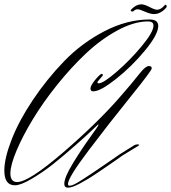

<svg xmlns="http://www.w3.org/2000/svg" viewBox="-37 -823 790 887"><path d="M579 -771Q578 -770 574 -770Q567 -770 567 -774Q567 -777 571 -781Q593 -803 616 -803Q630 -803 654 -790.5Q678 -778 689 -778Q706 -778 724 -799Q725 -801 728 -801Q733 -801 733 -792Q733 -790 732 -789Q706 -758 674 -758Q658 -758 633 -769Q608 -780 599 -780Q588 -780 579 -771ZM531 -106Q519 -97 492 -78.5Q465 -60 449 -49Q433 -38 408.5 -21.5Q384 -5 367 5Q350 15 331.5 25Q313 35 299.5 39.5Q286 44 277 44Q260 44 260 26Q260 -3 299.5 -68Q339 -133 378.5 -187.5Q418 -242 418 -246Q418 -248 416 -248Q404 -237 384.5 -218Q365 -199 310 -150.5Q255 -102 208.5 -65Q162 -28 110.5 2.5Q59 33 32 33Q-17 33 -17 -35Q-17 -92 17 -179Q51 -266 115 -361.5Q179 -457 259.5 -540.5Q340 -624 445 -678.5Q550 -733 654 -733Q694 -733 694 -703Q694 -664 633.5 -590.5Q573 -517 500 -459Q427 -401 394 -401Q381 -401 381 -414Q381 -428 403.5 -455Q426 -482 434 -482Q438 -482 438 -476Q438 -473 425.5 -459.5Q413 -446 413 -442Q413 -438 419 -438Q440 -438 501.5 -491Q563 -544 617.5 -609.5Q672 -675 672 -705Q672 -724 647 -724Q582 -724 505.5 -682.5Q429 -641 360 -576Q291 -511 226.5 -430.5Q162 -350 115 -272.5Q68 -195 39.5 -127.5Q11 -60 11 -22Q11 18 42 18Q96 18 255.5 -119.5Q415 -257 519 -377Q571 -436 611 -487Q636 -518 651 -518Q664 -518 664 -507Q664 -497 567 -377Q470 -257 373.5 -129.5Q277 -2 277 27Q277 35 285 35Q293 35 306.5 28.5Q320 22 345.5 5.5Q371 -11 390.5 -24Q410 -37 451.5 -65.5Q493 -94 516 -110L583 -152Q590 -156 598 -156Q606 -156 606 -153Q606 -152 603 -150Z"/></svg>

Font: Herr Von Muellerhoff
Style: Regular
Weight: 400
Designer: Alejandro Paul
Foundry: Alejandro Paul
Version: Version 1.000